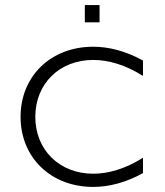

<svg xmlns="http://www.w3.org/2000/svg" viewBox="-20 -730 650 756"><path d="M314 -642H372V-710H314ZM61 -270C61 -109.9 180.1 6 347 6C409.6 6 476.1 -11.4 543 -48.4V-108.9C473.9 -65.2 406.7 -46 347 -46C213.8 -46 119 -140.1 119 -270C119 -399.9 213.8 -494 347 -494C406.7 -494 473.9 -474.8 543 -431.1V-491.6C476.1 -528.6 409.6 -546 347 -546C180.1 -546 61 -430.1 61 -270Z"/></svg>

Font: Resamitz
Style: Regular
Weight: 500
Designer: gluk
Foundry: gluk
Version: Version 0.047